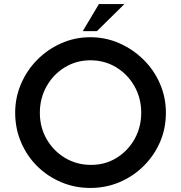

<svg xmlns="http://www.w3.org/2000/svg" viewBox="-20 -921 895 949"><path d="M55 -364Q55 -439 84 -506.5Q113 -574 164 -625.5Q215 -677 282.5 -707Q350 -737 426 -737Q503 -737 570.5 -707Q638 -677 690 -625.5Q742 -574 771 -506.5Q800 -439 800 -364Q800 -286 771 -219Q742 -152 690 -100.5Q638 -49 570.5 -20.5Q503 8 426 8Q350 8 282.5 -20.5Q215 -49 164 -99.5Q113 -150 84 -218Q55 -286 55 -364ZM177 -363Q177 -292 210.5 -233.5Q244 -175 301.5 -140.5Q359 -106 430 -106Q500 -106 556 -140.5Q612 -175 645 -233.5Q678 -292 678 -364Q678 -436 644.5 -495Q611 -554 554 -588.5Q497 -623 427 -623Q357 -623 300 -588Q243 -553 210 -494Q177 -435 177 -363ZM595 -901 459 -767H389L469 -901Z"/></svg>

Font: Reem Kufi Fun Medium
Style: Regular
Weight: 500
Designer: Khaled Hosny
Version: Version 1.005